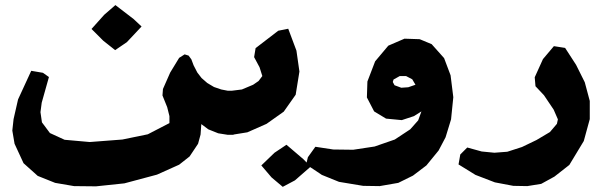

<svg xmlns="http://www.w3.org/2000/svg" viewBox="-20 -557 2391 753"><path d="M432.6 -537.1 388.7 -499 338.9 -443.4 384.8 -397.5 431.6 -360.4 477.5 -391.6 535.2 -453.1 503.9 -482.4ZM835.9 -34.2 873 -28.3H894.5L915 -37.1L924.8 -68.4L923.8 -143.6L908.2 -187.5L887.7 -201.2H873L847.7 -206.1L819.3 -215.8L793 -231.4L770.5 -251L753.9 -272.5L739.3 -300.8L730.5 -324.2L719.7 -338.9L704.1 -343.8L682.6 -330.1L647.5 -272.5L619.1 -208L617.2 -182.6L635.7 -136.7L644.5 -101.6V-74.2L559.6 -30.3L460 -9.8L332 0L233.4 -8.8L175.8 -35.2L144.5 -77.1L138.7 -117.2L143.6 -154.3L171.9 -254.9L148.4 -271.5L102.5 -279.3L50.8 -167L33.2 -89.8L28.3 -44.9L37.1 6.8L72.3 83L127.9 132.8L196.3 160.2L270.5 172.9L356.4 173.8L467.8 162.1L595.7 127.9L682.6 88.9L723.6 56.6L756.8 6.8L766.6 -29.3L769.5 -70.3L796.9 -49.8Z M1110.4 -444.3 1071.3 -436.5 982.4 -368.2 976.6 -333 998 -293 1008.8 -258.8 994.1 -239.3 972.7 -224.6 928.7 -206.1 889.6 -201.2H866.2L848.6 -191.4L838.9 -158.2L842.8 -68.4L855.5 -39.1L872.1 -28.3H889.6L950.2 -38.1L1025.4 -71.3L1092.8 -119.1L1139.6 -185.5L1154.3 -276.4L1142.6 -358.4ZM1103.5 10.7 1056.6 42 1004.9 91.8 1044.9 138.7 1088.9 175.8 1136.7 150.4 1198.2 96.7 1169.9 67.4Z M1180.7 87.9 1242.2 128.9 1309.6 156.2 1404.3 171.9 1468.8 172.9 1542 160.2 1599.6 131.8 1652.3 91.8 1700.2 33.2 1727.5 -18.6 1749 -88.9 1757.8 -175.8 1747.1 -261.7 1721.7 -329.1 1672.9 -383.8 1626 -403.3 1566.4 -405.3 1502.9 -377.9 1451.2 -316.4 1420.9 -237.3 1418.9 -174.8 1447.3 -120.1 1494.1 -91.8 1555.7 -85.9 1603.5 -101.6 1632.8 -120.1 1620.1 -85 1588.9 -49.8 1528.3 -9.8 1449.2 17.6 1365.2 30.3 1287.1 29.3 1216.8 18.6 1187.5 59.6ZM1609.4 -224.6 1581.1 -214.8 1553.7 -212.9 1527.3 -222.7 1520.5 -235.4 1523.4 -245.1 1547.9 -258.8H1572.3L1596.7 -246.1Z M2152.3 -376 2109.4 -325.2 2077.1 -253.9 2080.1 -218.8 2113.3 -183.6 2151.4 -127 2168 -88.9 2164.1 -71.3 2136.7 -39.1 2084 -7.8 2027.3 19.5 1969.7 38.1 1918.9 42 1869.1 37.1 1812.5 21.5 1785.2 48.8 1778.3 87.9 1844.7 128.9 1920.9 158.2 1993.2 171.9 2047.9 172.9 2102.5 164.1 2154.3 135.7 2212.9 89.8 2269.5 -3.9 2293 -89.8V-161.1L2273.4 -234.4L2239.3 -302.7L2196.3 -369.1Z"/></svg>

Font: MaokenAssortedSans-TC
Style: Regular
Weight: 500
Version: Version 0.83